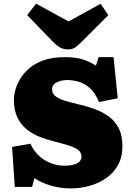

<svg xmlns="http://www.w3.org/2000/svg" viewBox="-20 -1031 741 1065"><path d="M374 14Q311 14 258.5 -2.5Q206 -19 171 -43L158 6H62L47 -216L149 -234Q160 -209 178 -186.5Q196 -164 220.5 -147.5Q245 -131 274.5 -121.5Q304 -112 337 -112Q370 -112 391 -118.5Q412 -125 422 -136Q432 -147 432 -161Q432 -184 416 -197.5Q400 -211 367 -222Q334 -233 282 -246Q242 -256 202.5 -271Q163 -286 130 -312Q97 -338 77 -378.5Q57 -419 57 -479Q57 -500 64.5 -529.5Q72 -559 90.5 -591Q109 -623 141 -651Q173 -679 221.5 -696.5Q270 -714 339 -714Q398 -714 437 -702Q476 -690 512 -667L527 -714H610L633 -486L529 -465Q507 -518 476.5 -544Q446 -570 413.5 -578.5Q381 -587 354 -587Q320 -587 294.5 -574.5Q269 -562 269 -536Q269 -512 287.5 -497.5Q306 -483 337.5 -473Q369 -463 409 -454Q458 -443 502.5 -427Q547 -411 582.5 -385.5Q618 -360 638.5 -320Q659 -280 659 -220Q659 -159 634 -114.5Q609 -70 567 -41.5Q525 -13 474.5 0.5Q424 14 374 14ZM356 -757Q334 -757 314.5 -767Q295 -777 269 -804L131 -947L180 -1011L360 -912L538 -1010L581 -947L440 -806Q413 -779 397.5 -768Q382 -757 356 -757Z"/></svg>

Font: Literata Variable Black
Style: Regular
Weight: 900
Designer: Latin by Veronika Burian and Jose Scaglione. Greek by Irene Vlachou. Cyrillic by Vera Evstafieva.
Foundry: TypeTogether
Version: Version 3.021